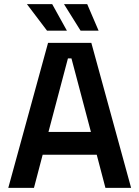

<svg xmlns="http://www.w3.org/2000/svg" viewBox="-20 -907 673 927"><path d="M20 0 212 -700H421L613 0H489L447 -160H186L144 0ZM214 -270H419L325 -625H308ZM207 -759 110 -887H232L303 -759ZM369 -759 289 -887H401L456 -759Z"/></svg>

Font: Space Grotesk Light SemiBold
Style: Regular
Weight: 600
Version: Version 2.000